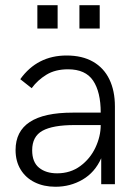

<svg xmlns="http://www.w3.org/2000/svg" viewBox="-20 -710 536 740"><path d="M40 -131.8Q40 -275.9 259.8 -275.9H368.2Q368.2 -355.5 338.9 -399.2Q309.6 -442.9 242.2 -442.9Q192.9 -442.9 158.7 -421.9Q124.5 -400.9 102.1 -370.1L58.1 -404.8Q123.5 -496.1 236.8 -496.1Q296.9 -496.1 338.6 -472.2Q380.4 -448.2 401.6 -404.1Q422.9 -359.9 422.9 -299.8V0H370.1V-100.1Q345.7 -45.4 298.3 -17.8Q251 9.8 193.8 9.8Q148.9 9.8 114 -7.3Q79.1 -24.4 59.6 -56.4Q40 -88.4 40 -131.8ZM368.2 -228H267.1Q183.6 -228 143.8 -206.1Q104 -184.1 104 -130.9Q104 -85 130.6 -63.5Q157.2 -42 200.2 -42Q251.5 -42 289.6 -70.1Q327.6 -98.1 347.9 -141.4Q368.2 -184.6 368.2 -228ZM124 -600.1V-689.9H202.1V-600.1ZM286.1 -600.1V-689.9H364.3V-600.1Z"/></svg>

Font: Acari Sans Light
Style: Regular
Weight: 300
Designer: Alfredo Marco Pradil and Stefan Peev
Foundry: Hanken Design Co.
Version: Version 1.045;January 11, 2019;FontCreator 11.5.0.2425 64-bi